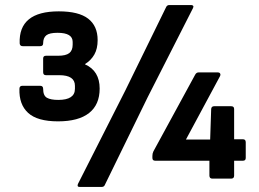

<svg xmlns="http://www.w3.org/2000/svg" viewBox="-20 -708 1028 761"><path d="M210 -227Q128 -227 91.5 -260.5Q55 -294 57 -356Q57 -368 69 -368H139Q151 -368 151 -356Q151 -329 166 -320.5Q181 -312 211 -312Q277 -312 277 -356V-368Q277 -410 215 -410H162Q151 -410 151 -422V-476Q151 -487 162 -487H210Q241 -487 254.5 -497.5Q268 -508 268 -531V-542Q268 -578 208 -578Q176 -578 163.5 -568Q151 -558 151 -536Q151 -525 139 -525H70Q59 -525 58 -536Q53 -663 213 -663Q292 -663 329.5 -634Q367 -605 367 -549Q367 -515 354 -492Q341 -469 317 -454V-453Q375 -427 375 -357Q375 -293 333 -260Q291 -227 210 -227ZM296 33Q284 33 289 21L476 -348L639 -681Q643 -688 651 -688H738Q743 -688 745.5 -685Q748 -682 745 -676L565 -322L395 26Q392 33 382 33ZM822 0Q810 0 810 -12V-71H595Q584 -71 584 -82V-90Q584 -100 588 -108L753 -411Q758 -421 767 -421H843Q850 -421 852.5 -416.5Q855 -412 852 -406L717 -155H813L817 -276Q818 -287 829 -287H896Q908 -287 908 -276V-156H943Q954 -156 954 -144V-82Q954 -71 943 -71H908V-12Q908 0 896 0Z"/></svg>

Font: Sofia Sans
Style: Bold
Weight: 700
Designer: Botio Nikoltchev, Ani Petrova
Foundry: lettersoup
Version: Version 4.100; ttfautohint (v1.8.4.7-5d5b)